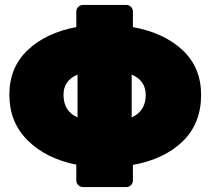

<svg xmlns="http://www.w3.org/2000/svg" viewBox="-20 -740 855 780"><path d="M520 -7Q520 4 512 12Q504 20 493 20H317Q306 20 298 12Q290 4 290 -7V-71Q166 -96 92 -170Q18 -244 18 -355Q18 -466 92.5 -536.5Q167 -607 290 -630V-693Q290 -704 298 -712Q306 -720 317 -720H493Q504 -720 512 -712Q520 -704 520 -693V-630Q646 -607 721.5 -536.5Q797 -466 797 -355Q797 -238 722 -165.5Q647 -93 520 -70ZM295 -437Q238 -413 238 -355Q238 -288 295 -263ZM515 -263Q572 -289 572 -354Q572 -413 515 -437Z"/></svg>

Font: Rubik
Style: Regular
Weight: 900
Designer: Hubert & Fischer
Foundry: Hubert & Fischer
Version: Version 1.100